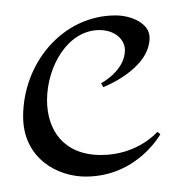

<svg xmlns="http://www.w3.org/2000/svg" viewBox="-20 -239 253 249"><path d="M130 -219C61 -219 10 -157 10 -88C10 -34 54 -10 91 -10C158 -10 188 -65 188 -65L184 -68C184 -68 159 -38 111 -38C62 -38 41 -71 41 -109C41 -153 68 -200 109 -200C130 -200 142 -187 142 -174C142 -147 111 -131 111 -131L114 -126C114 -126 174 -149 174 -190C174 -209 150 -219 130 -219Z"/></svg>

Font: Stalemate
Style: Regular
Weight: 400
Designer: Astigmatic (AOETI)
Foundry: Astigmatic (AOETI)
Version: Version 001.000